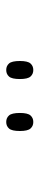

<svg xmlns="http://www.w3.org/2000/svg" viewBox="225 -1004 127 617"><g transform="rotate(90 288.5 -695.5)"><path d="M372 -652Q359 -652 351 -661Q343 -670 343 -696Q343 -721 351 -730Q359 -739 372 -739Q385 -739 393 -730Q401 -721 401 -696Q401 -670 393 -661Q385 -652 372 -652ZM205 -652Q192 -652 184 -661Q176 -670 176 -696Q176 -721 184 -730Q192 -739 205 -739Q218 -739 226 -730Q234 -721 234 -696Q234 -670 226 -661Q218 -652 205 -652Z"/></g></svg>

Font: Noto Serif Tamil ExtraLight
Style: Italic
Weight: 200
Italic angle: -12°
Designer: Indian Type Foundry, Tom Grace, and the Monotype Design Team
Foundry: Monotype Imaging Inc.
Version: Version 2.003; ttfautohint (v1.8.4.7-5d5b)